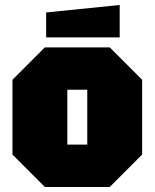

<svg xmlns="http://www.w3.org/2000/svg" viewBox="-20 -750 620 770"><path d="M30 -130V-430L160 -560H420L550 -430V-130L420 0H160ZM250 -170H330V-390H250ZM165 -600V-700L460 -730V-600Z"/></svg>

Font: Tektur SemiCondensed Black
Style: Regular
Weight: 900
Width: 4
Designer: Adam Jagosz
Foundry: Adam Jagosz
Version: Version 1.005;gftools[0.9.30]